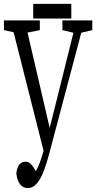

<svg xmlns="http://www.w3.org/2000/svg" viewBox="-31 -848 508 992"><path d="M53.2 48.3Q57.6 12.7 70.8 0Q84 -12.7 100.1 -12.7Q118.7 -12.7 132.6 3.7Q146.5 20 169.9 63.5L146 87.4L145 50.8Q161.6 26.9 174.6 -7.8Q187.5 -42.5 198.7 -85Q210 -127.4 222.7 -176.8H223.1L285.2 -424.8L364.3 -742.7H405.8L225.1 -61Q211.9 -9.3 196.3 32.5Q180.7 74.2 160.4 98.9Q140.1 123.5 112.3 123.5Q87.4 123.5 72.5 103.8Q57.6 84 53.2 48.3ZM-10.7 -692.4V-742.7H174.8V-692.4L85.9 -674.8H69.8ZM291.5 -692.4V-742.7H445.8V-692.4L376 -675.8H360.8ZM198.2 -52.7 23.9 -742.7H96.7L230 -168.5ZM140.6 -752.4V-828.1H337.4V-752.4Z"/></svg>

Font: Scarab Serif
Style: Condensed
Weight: 400
Designer: John Roberts
Foundry: Scarab
Version: 1.0